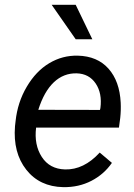

<svg xmlns="http://www.w3.org/2000/svg" viewBox="-20 -770 559 800"><path d="M243.7 9.8Q145 7.8 89.4 -63Q33.7 -133.8 42.5 -244.1L44.9 -265.1Q53.2 -343.8 91.6 -408.7Q129.9 -473.6 185.1 -506.6Q240.2 -539.6 304.2 -538.1Q385.7 -536.1 432.1 -483.9Q478.5 -431.6 482.9 -342.3Q484.4 -310.5 481 -278.8L475.6 -238.3H130.4Q121.6 -166.5 154.1 -116.2Q186.5 -65.9 251 -64Q329.1 -62 395.5 -134.3L446.3 -91.3Q413.1 -43.5 360.6 -16.4Q308.1 10.7 243.7 9.8ZM299.8 -464.4Q245.1 -465.8 204.3 -427.2Q163.6 -388.7 139.6 -312.5L396.5 -312L398.4 -319.8Q406.2 -381.3 378.7 -422.1Q351.1 -462.9 299.8 -464.4ZM364.7 -606.4H295.4L195.3 -750H295.4Z"/></svg>

Font: TypoPRO Roboto
Style: Italic
Weight: 400
Italic angle: -12°
Designer: Google
Version: Version 2.136; 2016